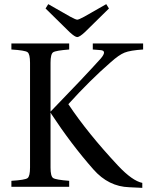

<svg xmlns="http://www.w3.org/2000/svg" viewBox="-20 -902 711 927"><path d="M200 -861 213 -882 320 -821Q346 -807 353 -807Q360 -807 386 -821L493 -882L506 -861L390 -747Q364 -723 353 -723Q342 -723 316 -747ZM35 0V-29Q101 -33 113 -42Q125 -51 125 -93V-599Q125 -641 113 -650Q101 -659 35 -663V-692H314V-663Q249 -658 236.5 -649.5Q224 -641 224 -599V-363Q389 -533 467 -620Q498 -657 466 -660L428 -663V-692H671V-663Q609 -659 581.5 -648Q554 -637 514 -601Q414 -514 310 -399Q404 -258 551 -101Q619 -29 667 -19V5L604 2Q504 -1 431 -84Q325 -204 227 -353L226 -357H224V-93Q224 -51 236.5 -42.5Q249 -34 314 -29V0Z"/></svg>

Font: Linguistics Pro
Style: Regular
Weight: 400
Designer: Stefan Peev, Context Ltd
Foundry: Stefan Peev, Context Ltd
Version: Version 001.000